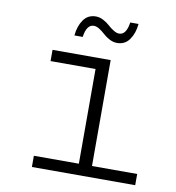

<svg xmlns="http://www.w3.org/2000/svg" viewBox="-78 -753 756 823"><g transform="rotate(10 300.0 -341.5)"><path d="M196.8 -586.9Q200.7 -628.4 220 -655.8Q239.3 -683.1 273.9 -683.1Q290 -683.1 306.4 -674.6Q322.8 -666 334 -655.5Q345.2 -645 358.9 -636.5Q372.6 -627.9 383.8 -627.9Q415 -627.9 422.9 -683.1H459Q455.1 -642.1 435.8 -614.5Q416.5 -586.9 381.8 -586.9Q365.2 -586.9 348.9 -595.5Q332.5 -604 321.5 -614.5Q310.5 -625 297.1 -633.5Q283.7 -642.1 272 -642.1Q240.7 -642.1 232.9 -586.9ZM115.2 0V-48.8H311V-460.9H115.2V-509.8H368.2V-48.8H564.9V0Z"/></g></svg>

Font: Office Code Pro Light
Style: Regular
Weight: 300
Designer: Nathan Rutzky & Paul D. Hunt
Foundry: Adobe Systems Incorporated
Version: Version 1.004;PS 001.004;hotconv 1.0.70;makeotf.lib2.5.58329